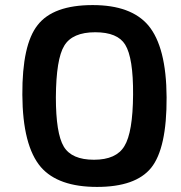

<svg xmlns="http://www.w3.org/2000/svg" viewBox="-20 -723 712 756"><path d="M564 -623Q635 -538 636 -340Q637 -139 575 -62Q514 13 362 13Q209 13 141 -65Q69 -149 68 -350Q67 -547 128 -624Q189 -703 345 -703Q496 -703 564 -623ZM233 -543Q201 -491 200 -340Q200 -198 231 -146Q262 -94 350 -94Q438 -94 470 -148Q503 -202 504 -350Q505 -495 473 -547Q443 -596 355 -596Q265 -596 233 -543Z"/></svg>

Font: Taylor Sans Upright Semi Bold
Style: Regular
Weight: 600
Italic angle: -8°
Designer: Natanael Gama
Version: Version 1.001 September 8, 2015